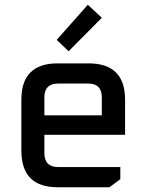

<svg xmlns="http://www.w3.org/2000/svg" viewBox="-20 -789 616 809"><path d="M70 -154V-369Q70 -522 223 -522H353Q507 -522 507 -369V-221H167V-144Q167 -85 226 -85H487V-34L441 0H223Q70 0 70 -154ZM167 -303H409V-379Q409 -437 351 -437H226Q167 -437 167 -379ZM219 -621 350 -769 409 -714 269 -573Z"/></svg>

Font: Oxanium Medium
Style: Regular
Weight: 500
Designer: Severin Meyer
Version: Version 1.001